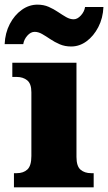

<svg xmlns="http://www.w3.org/2000/svg" viewBox="-48 -806 465 826"><path d="M12 0V-61H24Q53 -61 70 -77Q87 -93 87 -135V-409Q87 -446 69 -460.5Q51 -475 24 -475H5V-536H281V-131Q281 -91 298.5 -76Q316 -61 344 -61H355V0ZM258 -606Q231 -606 209 -615.5Q187 -625 168.5 -637.5Q150 -650 133.5 -659.5Q117 -669 101 -669Q84 -669 69.5 -652.5Q55 -636 52 -616H-28Q-26 -664 -6 -702.5Q14 -741 45.5 -763.5Q77 -786 113 -786Q140 -786 161.5 -776.5Q183 -767 201.5 -754.5Q220 -742 236.5 -732.5Q253 -723 269 -723Q285 -723 300 -739.5Q315 -756 318 -776H397Q395 -728 375 -689.5Q355 -651 324.5 -628.5Q294 -606 258 -606Z"/></svg>

Font: Noto Serif Black
Style: Regular
Weight: 900
Designer: Monotype Design Team
Foundry: Monotype Imaging Inc.
Version: Version 2.014; ttfautohint (v1.8.4.7-5d5b)